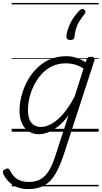

<svg xmlns="http://www.w3.org/2000/svg" viewBox="-80 -905 698 1319"><path d="M114 394Q53 394 10 367Q-33 340 -56 293Q-61 282 -59.5 273Q-58 264 -44 257Q-33 251 -25 253Q-17 255 -12 265Q10 310 42 327.5Q74 345 119 345Q167 345 200.5 325Q234 305 258.5 263.5Q283 222 303 157L391 -114Q355 -64 318 -35.5Q281 -7 248 5Q215 17 188 17Q146 17 116 -3Q86 -23 70 -59.5Q54 -96 54 -146Q54 -190 66.5 -241Q79 -292 104 -341Q129 -390 167.5 -430.5Q206 -471 258 -495Q310 -519 377 -519Q410 -519 444.5 -508Q479 -497 509 -477L514 -495Q518 -507 524.5 -511Q531 -515 544 -515Q562 -515 567 -507.5Q572 -500 568 -488L357 160Q330 242 298.5 293.5Q267 345 223 369.5Q179 394 114 394ZM202 -33Q237 -33 276 -55.5Q315 -78 355 -124Q395 -170 433 -243L494 -434Q459 -456 429.5 -463Q400 -470 373 -470Q319 -470 277 -449.5Q235 -429 204 -394Q173 -359 152.5 -317Q132 -275 122 -231.5Q112 -188 112 -150Q112 -114 121.5 -87.5Q131 -61 151 -47Q171 -33 202 -33ZM498 -839Q506 -833 507 -825.5Q508 -818 501 -809Q482 -785 467.5 -762.5Q453 -740 444 -713.5Q435 -687 432 -653Q431 -641 423.5 -635.5Q416 -630 403 -630Q390 -630 383 -636.5Q376 -643 376 -654Q378 -689 399.5 -737.5Q421 -786 465 -832Q473 -840 481.5 -843Q490 -846 498 -839ZM0 365H598V375H0ZM0 -20H598V0H0ZM0 -505H598V-500H0ZM0 -885H598V-875H0Z"/></svg>

Font: Playwrite DK Loopet Guides
Style: Regular
Weight: 400
Designer: Veronika Burian, José Scaglione
Foundry: TypeTogether
Version: Version 1.003